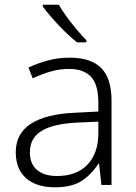

<svg xmlns="http://www.w3.org/2000/svg" viewBox="-20 -786 576 816"><path d="M276 -541Q366 -541 410 -497Q454 -453 454 -358V0H411L401 -90H398Q369 -45 327.5 -17.5Q286 10 212 10Q135 10 91 -28.5Q47 -67 47 -139Q47 -219 112 -260.5Q177 -302 301 -307L398 -312V-349Q398 -427 366.5 -460Q335 -493 274 -493Q233 -493 195 -482Q157 -471 119 -453L101 -499Q139 -517 183.5 -529Q228 -541 276 -541ZM308 -265Q206 -260 156.5 -229.5Q107 -199 107 -139Q107 -89 137.5 -63.5Q168 -38 222 -38Q305 -38 351 -85.5Q397 -133 398 -217V-269ZM230 -766Q242 -744 262.5 -716Q283 -688 305.5 -661Q328 -634 347 -615V-606H307Q282 -626 254 -653.5Q226 -681 201.5 -709Q177 -737 162 -758V-766Z"/></svg>

Font: Noto Sans Arabic Light
Style: Regular
Weight: 300
Designer: Monotype Design Team, Nadine Chahine, Nizar Qandah and Khaled Hosny
Foundry: Monotype Imaging Inc.
Version: Version 2.012; ttfautohint (v1.8.4.7-5d5b)